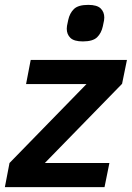

<svg xmlns="http://www.w3.org/2000/svg" viewBox="-30 -768 541 788"><path d="M-10 0 9 -99 325 -423H77L96 -522H491L471 -424L154 -99H419L399 0ZM310 -598Q274 -598 259 -612.5Q244 -627 244 -650Q244 -655 245 -662Q246 -669 250 -686Q256 -714 273.5 -731Q291 -748 332 -748Q368 -748 383 -733.5Q398 -719 398 -696Q398 -691 397 -684Q396 -677 392 -660Q386 -632 368.5 -615Q351 -598 310 -598Z"/></svg>

Font: IBM Plex Sans SmBld
Style: Italic
Weight: 600
Italic angle: -11°
Designer: Mike Abbink, Paul van der Laan, Pieter van Rosmalen
Foundry: Bold Monday
Version: Version 3.005